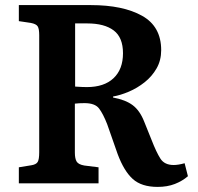

<svg xmlns="http://www.w3.org/2000/svg" viewBox="-20 -720 777 754"><path d="M599 14Q536 14 501.5 -17Q467 -48 442 -115L401 -232Q385 -273 369 -294Q353 -315 312 -315Q290 -315 274 -313V-121Q274 -97 281 -85.5Q288 -74 311 -70L367 -63V0H54V-63L103 -71Q122 -74 128 -84Q134 -94 134 -122V-582Q134 -607 128 -616.5Q122 -626 101 -630L54 -637V-700H337Q463 -700 538 -658Q613 -616 613 -523Q613 -483 595 -451.5Q577 -420 548 -397Q519 -374 486 -360Q453 -346 424 -341V-337Q473 -328 501 -307Q529 -286 546 -243L575 -171Q594 -122 610 -97Q626 -72 662 -72Q680 -72 705 -79L718 -28Q696 -9 666.5 2.5Q637 14 599 14ZM321 -378Q389 -378 426 -413Q463 -448 463 -511Q463 -573 426.5 -600.5Q390 -628 323 -628H275V-380Q290 -379 301 -378.5Q312 -378 321 -378Z"/></svg>

Font: Literata SemiBold
Style: Regular
Weight: 600
Designer: Latin by Veronika Burian and Jose Scaglione. Greek by Irene Vlachou. Cyrillic by Vera Evstafieva.
Foundry: TypeTogether
Version: Version 3.103; ttfautohint (v1.8.4.7-5d5b);gftools[0.9.29]